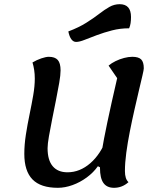

<svg xmlns="http://www.w3.org/2000/svg" viewBox="-20 -871 782 916"><path d="M256 25Q174 25 135 -15Q96 -55 96 -137Q96 -181 103.5 -229Q111 -277 121 -325Q131 -373 138.5 -416.5Q146 -460 146 -496Q146 -518 143 -537.5Q140 -557 135 -573Q155 -585 177 -592.5Q199 -600 213 -600Q242 -600 255.5 -585Q269 -570 269 -535Q269 -513 262.5 -475.5Q256 -438 247 -393Q238 -348 229 -303Q220 -258 213.5 -221Q207 -184 207 -164Q207 -107 231.5 -78Q256 -49 302 -49Q361 -49 411 -92.5Q461 -136 489 -212L482 -60L447 -78Q426 -48 394 -24.5Q362 -1 326 12Q290 25 256 25ZM524 25Q490 25 473.5 2Q457 -21 457 -70Q457 -97 465.5 -149Q474 -201 492 -287Q510 -373 539 -498L498 -558Q512 -570 531.5 -579.5Q551 -589 572 -594.5Q593 -600 611 -600Q641 -600 653.5 -587.5Q666 -575 666 -545Q666 -538 659.5 -510.5Q653 -483 643 -440.5Q633 -398 621.5 -347.5Q610 -297 599.5 -244Q589 -191 582.5 -142.5Q576 -94 576 -55Q576 -17 593 -2Q563 25 524 25ZM343 -671Q330 -671 320.5 -683.5Q311 -696 306 -721Q356 -740 391 -762Q426 -784 452.5 -804.5Q479 -825 502 -838Q525 -851 551 -851Q605 -851 605 -790Q605 -774 603 -760.5Q601 -747 596 -736Q553 -736 514.5 -726Q476 -716 442.5 -703.5Q409 -691 384 -681Q359 -671 343 -671Z"/></svg>

Font: Lemonada
Style: Regular
Weight: 400
Designer: Mohamed Gaber (Arabic), Eduardo Tunni (Latin)
Foundry: Kief Type Foundry
Version: Version 4.005